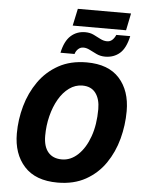

<svg xmlns="http://www.w3.org/2000/svg" viewBox="-66 -1093 865 1154"><g transform="rotate(5 366.5 -515.5)"><path d="M334 -938 356 -1041H677L656 -938ZM275 -769Q290 -840 326 -872.5Q362 -905 413 -905Q442 -905 464.5 -894Q487 -883 507 -872.5Q527 -862 548 -862Q566 -862 579 -874Q592 -886 600 -905H684Q668 -831 632 -800Q596 -769 544 -769Q516 -769 492.5 -780Q469 -791 449 -801.5Q429 -812 410 -812Q392 -812 378.5 -799.5Q365 -787 360 -769ZM325 10Q192 10 124 -65Q56 -140 56 -263Q56 -347 79 -429Q102 -511 149 -578Q196 -645 268 -685Q340 -725 438 -725Q569 -725 635.5 -651Q702 -577 702 -454Q702 -369 680 -286.5Q658 -204 612 -137Q566 -70 494.5 -30Q423 10 325 10ZM339 -131Q392 -131 436 -172.5Q480 -214 505.5 -286Q531 -358 531 -451Q531 -512 504 -548Q477 -584 424 -584Q381 -584 344.5 -557.5Q308 -531 282 -486Q256 -441 241.5 -383.5Q227 -326 227 -264Q227 -199 256 -165Q285 -131 339 -131Z"/></g></svg>

Font: Noto Sans ExtraBold
Style: Italic
Weight: 800
Italic angle: -12°
Designer: Monotype Design Team
Foundry: Monotype Imaging Inc.
Version: Version 2.013; ttfautohint (v1.8.4.7-5d5b)